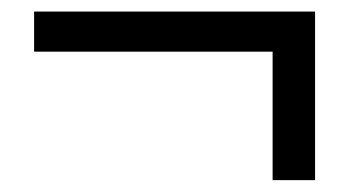

<svg xmlns="http://www.w3.org/2000/svg" viewBox="-20 -423 595 327"><path d="M444.3 -116.2V-335H38.1V-403.3H516.6V-116.2Z"/></svg>

Font: Gen Shin Gothic Regular
Style: Regular
Weight: 400
Designer: [Source Han Sans]
Ryoko NISHIZUKA  (kana & ideographs); Paul D. Hunt (Latin, Greek & Cyrillic); Wenlong ZHANG  (bopomofo
Version: Version 1.002.20150607